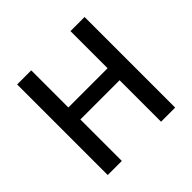

<svg xmlns="http://www.w3.org/2000/svg" viewBox="-179 -917 1097 1097"><g transform="rotate(-45 370.0 -368.0)"><path d="M212 -734H98V-2H212V-337H529V-2H643V-734H529V-434H212Z"/></g></svg>

Font: Bithumb Trading Sans Medium
Style: Regular
Weight: 500
Designer: Ham Hyungwon
Foundry: Bithumb
Version: Version 1.200;FEAKit 1.0